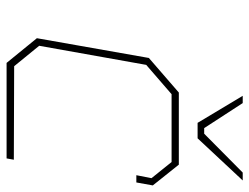

<svg xmlns="http://www.w3.org/2000/svg" viewBox="-107 -650 757 583"><g transform="rotate(90 271.5 -358.5)"><path d="M353 -580 271 -717H293L369 -600H386L504 -717H528L400 -580ZM171 0 96 -92 156 -432 261 -523H480L543 -444L534 -394H512L521 -440L472 -501H266L177 -424L119 -99L181 -23L465 -22L461 0Z"/></g></svg>

Font: Tomorrow Thin
Style: Italic
Weight: 250
Italic angle: -10°
Designer: Tony de Marco, Monica Rizzolli
Foundry: Just in Type
Version: Version 2.002